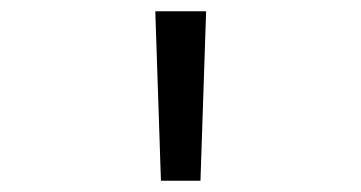

<svg xmlns="http://www.w3.org/2000/svg" viewBox="-20 -790 640 340"><path d="M265 -470 255 -770H345L335 -470Z"/></svg>

Font: M PLUS Code Latin 60
Style: Regular
Weight: 400
Width: 7
Monospace: yes
Designer: Coji Morishita
Foundry: UNDERFOREST DESIGN
Version: Version 1.005; ttfautohint (v1.8.3)